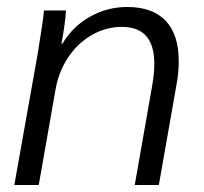

<svg xmlns="http://www.w3.org/2000/svg" viewBox="-20 -530 585 550"><path d="M88 -376Q104 -474 106 -500H169Q167 -463 156 -405H159Q188 -454 237.5 -482Q287 -510 344 -510Q417 -510 454.5 -470.5Q492 -431 492 -355Q492 -320 485 -284L435 0H366L416 -285Q422 -320 422 -348Q422 -453 329 -453Q284 -453 243.5 -430Q203 -407 175.5 -366Q148 -325 139 -273L91 0H21Z"/></svg>

Font: Sarabun Light
Style: Italic
Weight: 300
Italic angle: -10°
Designer: Suppakit Chalermlarp | Katatrad Co.,Ltd.
Foundry: Cadson Demak Co.,Ltd.
Version: Version 1.000; ttfautohint (v1.6)